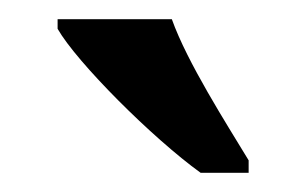

<svg xmlns="http://www.w3.org/2000/svg" viewBox="-20 -786 319 200"><path d="M189 -606H239V-619C216 -657 175 -721 159 -766H40V-756C60 -721 139 -642 189 -606Z"/></svg>

Font: Noto Serif Lao ExtraCondensed SemiBold
Style: Regular
Weight: 600
Width: 2
Designer: Monotype Design Team
Foundry: Monotype Imaging Inc.
Version: Version 2.003